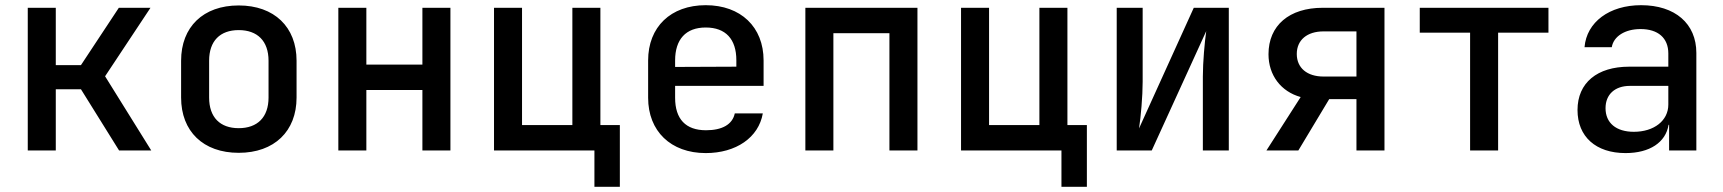

<svg xmlns="http://www.w3.org/2000/svg" viewBox="-20 -580 6640 740"><path d="M195 0V-236H292L439 0H563L385 -286L560 -550H438L292 -329H195V-550H87V0Z M900 9C1037 9 1123 -74 1123 -204V-346C1123 -476 1037 -559 900 -559C763 -559 678 -476 678 -346V-204C678 -74 763 9 900 9ZM900 -86C828 -86 786 -128 786 -204V-346C786 -422 828 -464 900 -464C972 -464 1015 -422 1015 -346V-204C1015 -128 972 -86 900 -86Z M1392 0V-233H1608V0H1716V-550H1608V-331H1392V-550H1284V0Z M2369 140V-98H2294V-550H2186V-98H1992V-550H1884V0H2271V140Z M2923 -347C2923 -476 2835 -560 2700 -560C2565 -560 2478 -476 2478 -347V-203C2478 -75 2565 10 2700 10C2817 10 2904 -50 2920 -143H2812C2803 -100 2763 -78 2701 -78C2623 -78 2582 -121 2582 -203V-249H2923ZM2582 -347C2582 -428 2623 -474 2700 -474C2777 -474 2818 -429 2818 -348V-323L2582 -322Z M3192 0V-452H3408V0H3516V-550H3084V0Z M4169 140V-98H4094V-550H3986V-98H3792V-550H3684V0H4071V140Z M4419 0 4629 -460C4623 -418 4616 -341 4616 -285V0H4716V-550H4581L4370 -85C4377 -129 4384 -209 4384 -265V-550H4284V0Z M4984 0 5103 -198H5208V0H5316V-550H5078C4949 -550 4869 -482 4869 -371C4869 -290 4917 -227 4993 -206L4861 0ZM5081 -285C5018 -285 4978 -318 4978 -372C4978 -426 5018 -459 5081 -459H5208V-285Z M5754 0V-454H5948V-550H5452V-454H5646V0Z M6305 -560C6183 -560 6095 -495 6087 -398H6192C6199 -440 6243 -468 6303 -468C6370 -468 6410 -434 6410 -374V-323H6259C6136 -323 6060 -261 6060 -156C6060 -53 6131 10 6245 10C6338 10 6400 -31 6411 -99H6413V0H6518V-376C6518 -489 6436 -560 6305 -560ZM6277 -72C6209 -72 6168 -106 6168 -163C6168 -216 6204 -249 6262 -249H6410V-177C6410 -115 6355 -72 6277 -72Z"/></svg>

Font: Tekne LDO SemiBold
Style: Regular
Weight: 600
Monospace: yes
Designer: Alessio Laiso, Mario Rullo, Paolo Rosset
Foundry: Alessio Laiso
Version: Version 1.000;hotconv 1.0.109;makeotfexe 2.5.65596